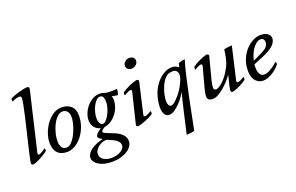

<svg xmlns="http://www.w3.org/2000/svg" viewBox="-116 -1239 3065 1986"><g transform="rotate(-20 1416.5 -246.0)"><path d="M138 -84Q136 -76 138.5 -69.5Q141 -63 150 -63Q157 -63 166 -67.5Q175 -72 185 -78Q195 -84 205.5 -91Q216 -98 225 -104Q229 -100 229 -88Q229 -80 228 -77Q227 -74 225 -71Q211 -60 189.5 -46.5Q168 -33 144.5 -20.5Q121 -8 98.5 1.5Q76 11 60 13Q52 13 44.5 8.5Q37 4 39 -10Q40 -27 51 -76Q62 -125 77.5 -191Q93 -257 111 -331.5Q129 -406 144.5 -473.5Q160 -541 170.5 -593.5Q181 -646 182 -668Q183 -692 167 -695Q151 -697 126.5 -690Q102 -683 80 -672Q77 -675 77 -686Q77 -699 80 -705Q96 -714 122.5 -724Q149 -734 177.5 -742Q206 -750 231.5 -755Q257 -760 272 -760Q278 -760 286 -753.5Q294 -747 289 -726Z M442 -33Q472 -33 500 -63Q528 -93 549.5 -136.5Q571 -180 584.5 -227.5Q598 -275 598 -311Q598 -351 580 -375Q562 -399 527 -399Q498 -399 470.5 -373.5Q443 -348 422 -308Q401 -268 388 -219Q375 -170 375 -123Q375 -85 391 -59Q407 -33 442 -33ZM292 -141Q292 -186 310 -238.5Q328 -291 360 -336.5Q392 -382 436.5 -412Q481 -442 534 -442Q596 -442 635.5 -407Q675 -372 675 -303Q675 -238 653.5 -180.5Q632 -123 597.5 -80Q563 -37 519.5 -12.5Q476 12 433 12Q364 12 328 -27Q292 -66 292 -141Z M1061 -372Q1069 -353 1069 -332Q1069 -285 1052 -244Q1035 -203 1008.5 -172Q982 -141 949.5 -122Q917 -103 885 -99Q871 -91 858 -81Q845 -71 845 -60Q845 -50 861.5 -42Q878 -34 903 -24.5Q928 -15 957.5 -3Q987 9 1012 26Q1037 43 1053.5 67Q1070 91 1070 125Q1070 152 1053 177.5Q1036 203 1005 223Q974 243 930.5 255Q887 267 834 267Q787 267 750 257Q713 247 687.5 230.5Q662 214 649 194Q636 174 636 154Q636 130 650 108Q664 86 689 67.5Q714 49 748.5 34.5Q783 20 823 11Q822 10 815 6.5Q808 3 799.5 -2Q791 -7 784.5 -14.5Q778 -22 778 -32Q778 -40 784 -49.5Q790 -59 800 -68Q810 -77 821 -85.5Q832 -94 843 -101Q801 -110 776 -142Q751 -174 751 -223Q751 -257 766.5 -295.5Q782 -334 809 -366Q836 -398 872 -419Q908 -440 948 -440Q985 -440 1014 -427Q1029 -424 1042 -423.5Q1055 -423 1068 -423Q1084 -423 1104.5 -423.5Q1125 -424 1139 -425Q1139 -422 1138 -414Q1137 -406 1135.5 -396Q1134 -386 1131 -376Q1128 -366 1124 -361ZM852 32Q835 32 812.5 39.5Q790 47 770 61.5Q750 76 736 96.5Q722 117 722 144Q722 166 733.5 182Q745 198 763 208Q781 218 802 222.5Q823 227 843 227Q877 227 904 219Q931 211 950 198.5Q969 186 979 171Q989 156 989 142Q989 118 976 101.5Q963 85 943 72.5Q923 60 900 50.5Q877 41 856 32ZM878 -135Q897 -135 916.5 -156.5Q936 -178 952 -209Q968 -240 978 -275.5Q988 -311 988 -338Q988 -369 978.5 -390Q969 -411 943 -411Q924 -411 905 -393Q886 -375 870.5 -346Q855 -317 845 -281.5Q835 -246 835 -210Q835 -181 847 -158Q859 -135 878 -135Z M1303 -81Q1301 -73 1303.5 -66.5Q1306 -60 1315 -60Q1329 -60 1348.5 -70Q1368 -80 1386 -91Q1390 -87 1390 -75Q1390 -67 1389 -64Q1388 -61 1386 -58Q1372 -47 1349.5 -36Q1327 -25 1302.5 -15Q1278 -5 1254.5 2.5Q1231 10 1215 12Q1209 12 1201 8Q1193 4 1195 -10L1277 -345Q1279 -353 1276.5 -359.5Q1274 -366 1265 -366Q1251 -366 1231.5 -356Q1212 -346 1194 -335Q1190 -339 1190 -351Q1190 -359 1191 -362Q1192 -365 1194 -368Q1207 -378 1229 -390.5Q1251 -403 1275 -413.5Q1299 -424 1322 -432Q1345 -440 1361 -442Q1367 -442 1375 -438Q1383 -434 1381 -420ZM1297 -625Q1299 -648 1319 -665.5Q1339 -683 1365 -683Q1394 -683 1410 -668.5Q1426 -654 1424 -628Q1422 -606 1401.5 -588Q1381 -570 1355 -570Q1327 -570 1311 -585.5Q1295 -601 1297 -625Z M1757 -170Q1748 -151 1726.5 -120Q1705 -89 1677 -60Q1649 -31 1617.5 -9.5Q1586 12 1558 12Q1532 12 1517 -3.5Q1502 -19 1495.5 -44Q1489 -69 1490 -100Q1491 -131 1496.5 -162.5Q1502 -194 1511 -222.5Q1520 -251 1529 -270Q1542 -298 1563 -328.5Q1584 -359 1612 -384Q1640 -409 1674.5 -425.5Q1709 -442 1750 -442Q1776 -442 1792.5 -432.5Q1809 -423 1820 -415L1832 -458Q1846 -464 1865 -468.5Q1884 -473 1903 -473Q1895 -453 1883.5 -410.5Q1872 -368 1859.5 -313Q1847 -258 1833 -194.5Q1819 -131 1806 -68Q1775 81 1741 255Q1726 262 1701 264Q1676 266 1654 268Q1658 251 1665 219.5Q1672 188 1681 148.5Q1690 109 1700 65Q1710 21 1720.5 -22Q1731 -65 1740 -103.5Q1749 -142 1757 -170ZM1797 -334Q1799 -360 1786 -380Q1773 -400 1744 -400Q1719 -400 1699.5 -394Q1680 -388 1660 -369Q1642 -352 1626 -323.5Q1610 -295 1598 -262Q1586 -229 1579 -195Q1572 -161 1572 -133.5Q1572 -106 1581 -88.5Q1590 -71 1609 -71Q1621 -71 1638 -83.5Q1655 -96 1671.5 -113Q1688 -130 1702.5 -147.5Q1717 -165 1724 -175Q1735 -190 1746.5 -209.5Q1758 -229 1768 -249Q1778 -269 1785.5 -288.5Q1793 -308 1796 -325Z M2270 -170Q2254 -147 2226.5 -115.5Q2199 -84 2166.5 -55.5Q2134 -27 2099.5 -7.5Q2065 12 2034 12Q2008 12 1993 0.5Q1978 -11 1978 -40Q1978 -60 1984 -88.5Q1990 -117 1996 -136Q1999 -145 2007 -175.5Q2015 -206 2024.5 -241.5Q2034 -277 2042.5 -307.5Q2051 -338 2053 -347Q2054 -354 2051.5 -360Q2049 -366 2041 -366Q2027 -366 2007.5 -356Q1988 -346 1970 -335Q1966 -339 1966 -351Q1966 -359 1967 -362Q1968 -365 1970 -368Q1983 -378 2004.5 -390.5Q2026 -403 2049 -413.5Q2072 -424 2094 -432Q2116 -440 2132 -442Q2138 -442 2146 -436.5Q2154 -431 2152 -420L2087 -170Q2085 -161 2080.5 -138.5Q2076 -116 2076 -99Q2076 -70 2101 -70Q2113 -70 2130 -79Q2147 -88 2165 -103.5Q2183 -119 2201.5 -139.5Q2220 -160 2236 -183Q2251 -205 2267 -234.5Q2283 -264 2291 -286Q2295 -297 2299.5 -314.5Q2304 -332 2308.5 -351.5Q2313 -371 2316 -391.5Q2319 -412 2320 -429Q2325 -432 2338 -434.5Q2351 -437 2365.5 -438.5Q2380 -440 2392.5 -441Q2405 -442 2409 -442L2326 -84Q2324 -76 2326.5 -69.5Q2329 -63 2338 -63Q2352 -63 2371.5 -73Q2391 -83 2409 -94Q2413 -90 2413 -78Q2413 -70 2412 -67Q2411 -64 2409 -61Q2395 -50 2375 -38.5Q2355 -27 2333.5 -16.5Q2312 -6 2291 2Q2270 10 2254 12Q2248 12 2241 8.5Q2234 5 2234 -9Q2234 -18 2238 -38Q2242 -58 2248 -81.5Q2254 -105 2260 -129Q2266 -153 2270 -170Z M2561 -177Q2560 -172 2560 -168Q2560 -164 2560 -160Q2559 -143 2560.5 -123Q2562 -103 2568.5 -85.5Q2575 -68 2587 -56Q2599 -44 2620 -44Q2652 -44 2687.5 -63.5Q2723 -83 2775 -127Q2778 -125 2779.5 -118.5Q2781 -112 2781 -107Q2781 -104 2780.5 -102Q2780 -100 2780 -98Q2764 -76 2741 -56Q2718 -36 2692.5 -21Q2667 -6 2641.5 3Q2616 12 2595 12Q2563 12 2540 -0.5Q2517 -13 2502.5 -33.5Q2488 -54 2481.5 -81Q2475 -108 2475 -137Q2475 -206 2498.5 -262.5Q2522 -319 2558.5 -358.5Q2595 -398 2638 -420Q2681 -442 2720 -442Q2752 -442 2773 -435Q2794 -428 2806 -417Q2818 -406 2823 -393.5Q2828 -381 2828 -369Q2828 -343 2809 -314.5Q2790 -286 2737 -255Q2708 -238 2664.5 -220Q2621 -202 2561 -177ZM2568 -215Q2598 -230 2629 -243.5Q2660 -257 2697 -279Q2726 -295 2737.5 -316.5Q2749 -338 2749 -354Q2749 -374 2739 -387Q2729 -400 2706 -400Q2692 -400 2673.5 -390Q2655 -380 2635.5 -358Q2616 -336 2598 -301Q2580 -266 2568 -215Z"/></g></svg>

Font: Lusitana
Style: Italic
Weight: 400
Italic angle: -12°
Designer: Ana Paula Megda
Foundry: Ana Paula Megda
Version: Version 1.000; ttfautohint (v1.1) -l 8 -r 50 -G 200 -x 14 -D